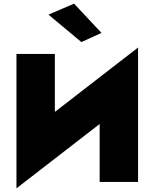

<svg xmlns="http://www.w3.org/2000/svg" viewBox="-20 -995 845 1050"><path d="M245 -915 385 -975 535 -815 425 -765ZM280 -700V-383L735 -735V0H525V-317L70 35V-700Z"/></svg>

Font: Jost* Black
Style: Regular
Weight: 900
Version: Version 3.7